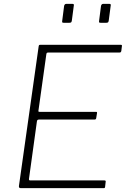

<svg xmlns="http://www.w3.org/2000/svg" viewBox="-20 -974 652 994"><path d="M362 -944 352 -868Q351 -861 348.5 -858.5Q346 -856 338 -856H311Q304 -856 302.5 -858Q301 -860 302 -866L312 -944Q315 -954 323 -954H355Q365 -954 362 -944ZM553 -944 543 -868Q542 -861 539.5 -858.5Q537 -856 529 -856H502Q495 -856 493.5 -858Q492 -860 493 -866L503 -944Q506 -954 514 -954H546Q556 -954 553 -944ZM180 -733Q181 -739 182.5 -740.5Q184 -742 189 -742H606Q613 -742 611 -734L608 -710Q607 -706 605 -704Q603 -702 598 -702H230Q225 -702 223 -700.5Q221 -699 220 -694L179 -401Q178 -398 179.5 -396.5Q181 -395 185 -395H477Q481 -395 482 -393Q483 -391 482 -387L478 -362Q477 -355 469 -355H181Q172 -355 171 -345L130 -48Q129 -40 136 -40H519Q524 -40 526 -38.5Q528 -37 527 -32L524 -6Q523 -2 522 -1Q521 0 517 0H87Q77 0 78 -11L180 -733Z"/></svg>

Font: Libre Franklin Thin
Style: Italic
Weight: 100
Italic angle: -8°
Designer: Pablo Impallari, Rodrigo Fuenzalida, Nhung Nguyen
Foundry: Impallari Type
Version: Version 3.000